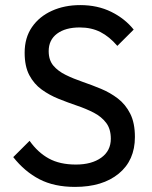

<svg xmlns="http://www.w3.org/2000/svg" viewBox="-20 -724 595 754"><path d="M274.5 10Q192.8 10 134.8 -20.1Q76.8 -50.2 32 -107L96.2 -171Q128.5 -125.2 171.8 -101.5Q215 -77.8 278 -77.8Q340 -77.8 377.6 -104.8Q415.2 -131.8 415.2 -179.2Q415.2 -217.5 396.9 -241.6Q378.5 -265.8 348.4 -281.4Q318.2 -297 282.1 -309.2Q246 -321.5 209.9 -336Q173.8 -350.5 143.6 -372.4Q113.5 -394.2 95.1 -428.9Q76.8 -463.5 76.8 -517Q76.8 -575.8 105.5 -617.5Q134.2 -659.2 183.8 -681.6Q233.2 -704 295.2 -704Q363.2 -704 416.9 -677.5Q470.5 -651 505 -607.8L440.8 -543.8Q409.8 -580 374.5 -598.1Q339.2 -616.2 293 -616.2Q237 -616.2 204.1 -591.8Q171.2 -567.2 171.2 -523.2Q171.2 -488 189.6 -466.2Q208 -444.5 238.1 -429.8Q268.2 -415 304.4 -402.6Q340.5 -390.2 376.6 -375.2Q412.8 -360.2 442.9 -337.1Q473 -314 491.4 -277.6Q509.8 -241.2 509.8 -186Q509.8 -94.2 446.2 -42.1Q382.8 10 274.5 10Z"/></svg>

Font: Marine Company Thin
Style: Regular
Weight: 100
Designer: Rodrigo Fuenzalida
Foundry: fragTYPE
Version: Version 1.000